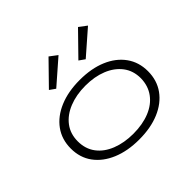

<svg xmlns="http://www.w3.org/2000/svg" viewBox="-161 -872 1073 1073"><g transform="rotate(-45 375.0 -335.5)"><path d="M374 8Q283 8 214 -21Q145 -50 106.5 -102.5Q68 -155 68 -227Q68 -299 106.5 -352Q145 -405 214 -434Q283 -463 374 -463Q466 -463 534.5 -434Q603 -405 641 -352Q679 -299 679 -228Q679 -156 641 -103Q603 -50 534.5 -21Q466 8 374 8ZM374 -38Q447 -38 503 -60.5Q559 -83 590.5 -126Q622 -169 623 -228Q623 -288 590.5 -330.5Q558 -373 502 -395.5Q446 -418 374 -418Q302 -418 245 -395Q188 -372 156 -329.5Q124 -287 124 -228Q124 -168 156 -125.5Q188 -83 245 -60.5Q302 -38 374 -38ZM480 -521 446 -545 577 -679 622 -645ZM247 -521 213 -545 344 -679 389 -645Z"/></g></svg>

Font: Inconsolata ExtraExpanded Light
Style: Regular
Weight: 300
Width: 8
Monospace: yes
Designer: Raph Levien, Cyreal, Brenton Simpson
Foundry: Raph Levien, Cyreal, Google
Version: Version 3.001; ttfautohint (v1.8.2.53-6de2)